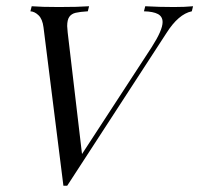

<svg xmlns="http://www.w3.org/2000/svg" viewBox="-20 -591 638 615"><path d="M598.4 -571 594.4 -554.8Q551.6 -546 512.9 -484.7L195.2 4H183.1L119.4 -503.2Q116.1 -529.8 103.6 -541.9Q91.1 -554 77.4 -554.8L81.5 -571Q112.9 -568.5 168.5 -568.5Q230.6 -568.5 265.3 -571L261.3 -554.8Q235.5 -553.2 222.2 -550Q208.9 -546.8 202 -537.1Q195.2 -527.4 195.2 -507.3Q195.2 -501.6 196.8 -487.1L242.7 -97.6L466.1 -440.3Q500.8 -494.4 500.8 -520.2Q500.8 -537.9 485.9 -546Q471 -554 441.1 -554.8L445.2 -571Q489.5 -568.5 537.1 -568.5Q572.6 -568.5 598.4 -571Z"/></svg>

Font: Playfair Display SC
Style: Italic
Weight: 400
Italic angle: -14°
Designer: Claus Eggers Sørensen
Foundry: Claus Eggers Sørensen
Version: Version 1.202; ttfautohint (v1.6)